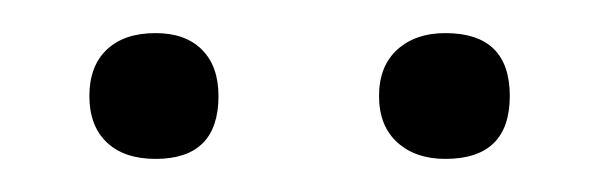

<svg xmlns="http://www.w3.org/2000/svg" viewBox="-20 -577 362 116"><path d="M74 -481Q55 -481 44.5 -491Q34 -501 34 -519Q34 -537 44.5 -547Q55 -557 74 -557Q92 -557 102 -547Q112 -537 112 -519Q112 -481 74 -481ZM249 -481Q231 -481 220 -491Q209 -501 209 -519Q209 -537 220 -547Q231 -557 249 -557Q288 -557 288 -519Q288 -481 249 -481Z"/></svg>

Font: Cormorant Garamond Light
Style: Regular
Weight: 300
Designer: Christian Thalmann (Catharsis Fonts)
Foundry: Catharsis Fonts
Version: Version 4.001